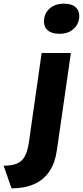

<svg xmlns="http://www.w3.org/2000/svg" viewBox="-70 -821 454 1051"><path d="M-7 210 -50 86Q-4 86 23.5 74Q51 62 66 34.5Q81 7 88 -41L158 -531H318L242 -3Q232 70 200.5 117Q169 164 116.5 187Q64 210 -7 210ZM256 -636Q211 -636 188.5 -657.5Q166 -679 172 -719Q177 -755 206 -778Q235 -801 279 -801Q324 -801 346 -779.5Q368 -758 363 -719Q357 -682 328.5 -659Q300 -636 256 -636Z"/></svg>

Font: Lexend
Style: Bold Italic
Weight: 700
Italic angle: -8.13011°
Designer: Bonnie Shaver-Troup, Thomas Jockin
Foundry: Lexend
Version: Version 1.007